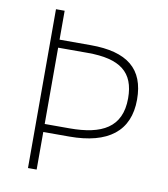

<svg xmlns="http://www.w3.org/2000/svg" viewBox="-81 -782 742 850"><g transform="rotate(10 290.0 -357.0)"><path d="M525 -382C525 -520 446 -584 281 -584H141V-714H102V0H141V-169H258C432 -169 525 -240 525 -382ZM253 -205H141V-548H274C420 -548 485 -498 485 -381C485 -249 397 -205 253 -205Z"/></g></svg>

Font: Noto Sans Georgian ExtraLight
Style: Regular
Weight: 200
Designer: Monotype Design Team, Akaki Razmadze
Foundry: Google LLC
Version: Version 2.005